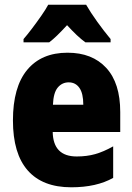

<svg xmlns="http://www.w3.org/2000/svg" viewBox="-20 -786 563 816"><path d="M267 -562Q372 -562 431.5 -497.5Q491 -433 491 -310V-225H204Q206 -121 306 -121Q349 -121 384.5 -131Q420 -141 461 -164V-30Q390 10 283 10Q161 10 98 -61.5Q35 -133 35 -274Q35 -416 95.5 -489Q156 -562 267 -562ZM272 -436Q244 -436 225.5 -414Q207 -392 205 -341H334Q334 -389 317.5 -412.5Q301 -436 272 -436ZM346 -766Q365 -733 393 -694Q421 -655 450 -620V-606H343Q325 -619 306 -637Q287 -655 265 -679Q242 -654 223.5 -636Q205 -618 189 -606H80V-620Q95 -637 115.5 -664Q136 -691 155.5 -719Q175 -747 185 -766Z"/></svg>

Font: Noto Sans Thai Cond Blk
Style: Regular
Weight: 900
Width: 3
Designer: Monotype Design Team
Foundry: Monotype Imaging Inc.
Version: Version 2.002; ttfautohint (v1.8.4.7-5d5b)